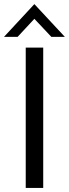

<svg xmlns="http://www.w3.org/2000/svg" viewBox="-24 -924 339 944"><path d="M-4.4 -742.7 145 -903.8 294.9 -742.7H228.5L145 -831.5L62.5 -742.7ZM102.5 0V-689.9H188.5V0Z"/></svg>

Font: HK Grotesk Medium Legacy
Style: Regular
Weight: 500
Designer: Alfredo Marco Pradil
Foundry: Hanken Design Co.
Version: Version 2.022;PS 002.022;hotconv 1.0.88;makeotf.lib2.5.64775